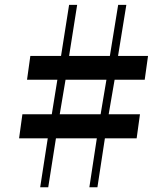

<svg xmlns="http://www.w3.org/2000/svg" viewBox="-20 -790 705 810"><path d="M181.5 -206.5H60.5L74.5 -308H198.5L222 -453.5H94L108 -554H237.5L271.5 -769.5H305.5L271.5 -554H443.5L478.5 -769.5H513L478 -554H604.5L590.5 -453.5H463.5L438.5 -308H570.5L556.5 -206.5H422.5L391 0H357L388.5 -206.5H216L183.5 0H149.5ZM404.5 -308 429 -453.5H256.5L232 -308Z"/></svg>

Font: Merriweather 144pt Black
Style: Regular
Weight: 900
Version: Version 2.100